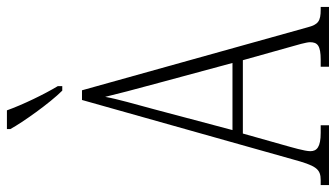

<svg xmlns="http://www.w3.org/2000/svg" viewBox="-229 -743 971 555"><g transform="rotate(-90 256.5 -465.5)"><path d="M272 -771H285V-784C262 -822 231 -886 215 -931H161V-921C180 -886 236 -807 272 -771ZM-1 0H172V-24H150C109 -24 97 -35 97 -54C97 -70 108 -107 115 -132L148 -249H360L397 -117C404 -93 412 -65 412 -55C412 -33 402 -24 361 -24H341V0H514V-24H506C473 -24 463 -31 455 -62L273 -714H245L74 -107C55 -37 46 -24 13 -24H-1ZM158 -279 218 -505C233 -561 248 -612 254 -647C262 -613 275 -564 295 -490L352 -279Z"/></g></svg>

Font: Noto Serif Tamil ExtraCondensed ExtraLight
Style: Regular
Weight: 200
Width: 2
Designer: Indian Type Foundry, Tom Grace, and the Monotype Design Team
Foundry: Monotype Imaging Inc.
Version: Version 2.004